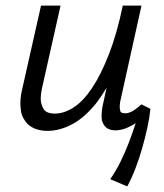

<svg xmlns="http://www.w3.org/2000/svg" viewBox="-20 -462 586 688"><path d="M393 5Q379 5 368.5 0Q358 -5 351.5 -16Q345 -27 344.5 -36.5Q344 -46 344 -49Q344 -62 347 -79L362 -148Q345 -119 327 -95Q284 -41 239 -17Q194 7 150 7Q125 7 104 -1.5Q83 -10 70 -28.5Q57 -47 55 -65.5Q53 -84 53 -91Q53 -117 61 -149L127 -442H197L133 -157Q126 -128 126 -108Q126 -90 135.5 -72.5Q145 -55 177 -55Q210 -55 244.5 -77.5Q279 -100 310.5 -147.5Q342 -195 370.5 -268Q399 -341 420 -442H487L411 -99Q409 -87 409 -78Q409 -72 411 -64Q413 -56 429 -56Q441 -56 455 -64Q469 -72 487 -88L519 -72Q516 -41 508 -4.5Q500 32 489.5 69Q479 106 465.5 141Q452 176 436 206L375 180Q396 150 412 117Q428 84 440.5 52Q453 20 463 -11Q465 -16 466 -21Q461 -17 455 -14Q423 5 393 5Z"/></svg>

Font: Isabella Sans
Style: Italic
Weight: 400
Italic angle: -12°
Designer: Christian Thalmann (Catharsis Fonts), Cristiano Sobral
Foundry: The Isabella Sans Project Authors
Version: Version 2.026; ttfautohint (v1.8.4.7-5d5b-dirty)